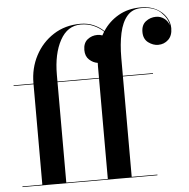

<svg xmlns="http://www.w3.org/2000/svg" viewBox="-53 -813 851 865"><g transform="rotate(-5 372.0 -380.0)"><path d="M13.8 -3H103.8V-457H13.8V-460H103.8V-462Q103.8 -529.5 133.4 -585.9Q163 -642.2 215.6 -676.1Q268.2 -710 337.2 -710Q370.5 -710 397.5 -698.1Q424.5 -686.1 442.9 -667.9Q470.2 -709.9 513.8 -734.9Q557.2 -760 615 -760Q656.5 -760 685.3 -744.4Q714.1 -728.8 729.1 -704.6Q744 -680.5 744 -655Q744 -621.2 725 -603.1Q706 -585 679 -585Q655.8 -585 634.4 -600.9Q613 -616.9 613 -648.6Q613 -680.4 633.4 -696.1Q653.8 -711.8 679.8 -711.8Q699.8 -711.8 716 -700.1Q732.2 -688.5 738.8 -668.4Q734.9 -699.9 704.9 -728.2Q675 -756.6 617 -756.6Q577 -756.6 553.1 -728.9Q529.1 -701.2 518.6 -652.4Q508 -603.5 508 -540V-460H644.2V-457H508V-3H624.2V0H13.8ZM212.2 -490V-460H400V-512Q400 -519.9 400.4 -527.8Q379.5 -530.9 362.4 -546.6Q345.2 -562.4 345.2 -590.6Q345.2 -622.4 364.6 -637.9Q384 -653.4 410 -653.4Q421.1 -653.4 431.9 -649.2Q436.2 -657.6 441.2 -665.4Q423.6 -682.9 397.3 -694.8Q371 -706.6 338.8 -706.6Q278.8 -706.6 245.5 -645.9Q212.2 -585.2 212.2 -490ZM212.2 -3H400V-457H212.2Z"/></g></svg>

Font: Bodoni* 72 Medium
Style: Regular
Weight: 500
Version: Version 1.002; ttfautohint (v0.97) -l 8 -r 50 -G 200 -x 14 -